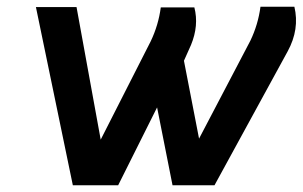

<svg xmlns="http://www.w3.org/2000/svg" viewBox="-20 -552 902 572"><path d="M87 -531H208L280 -136L429 -429Q452 -477 459 -530H559Q573 -476 549 -418L528 -371L573 -139L726 -431Q749 -479 756 -532H857Q873 -465 837 -399L619 0H494L448 -232L332 0H197Z"/></svg>

Font: Exo
Style: Demi Bold Italic
Weight: 600
Designer: Natanael Gama
Version: Version 1